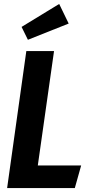

<svg xmlns="http://www.w3.org/2000/svg" viewBox="-20 -950 453 970"><path d="M253 -692 171 -114H390L358 0H16L113 -692ZM279 -930 327 -831 121 -749 89 -814Z"/></svg>

Font: Fira Sans Extra Condensed SemiBold
Style: Italic
Weight: 600
Width: 3
Italic angle: -8°
Designer: Carrois Corporate & Edenspiekermann AG
Foundry: Carrois Corporate GbR & Edenspiekermann AG
Version: Version 4.203